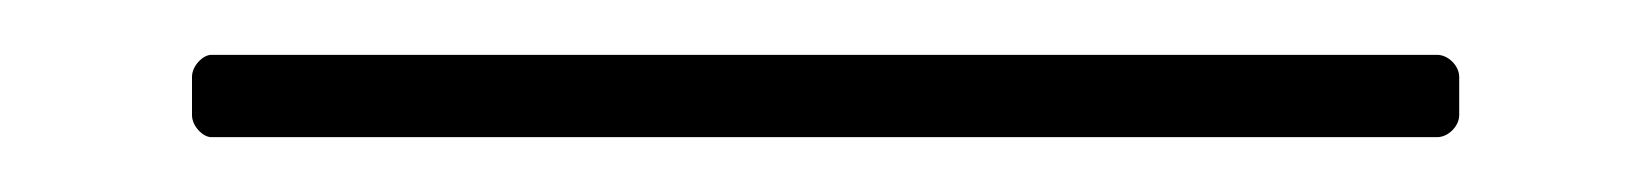

<svg xmlns="http://www.w3.org/2000/svg" viewBox="-20 68 602 70"><path d="M504 118C508 118 512 114 512 110V96C512 92 508 88 504 88H57C54 88 50 92 50 96V110C50 114 54 118 57 118Z"/></svg>

Font: LINE Seed Sans TH Thin
Style: Regular
Weight: 250
Designer: Dalton Maag Ltd | Thai characters by Cadson Demak Co.,Ltd.
Foundry: Dalton Maag Ltd
Version: Version 1.003